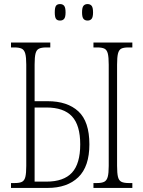

<svg xmlns="http://www.w3.org/2000/svg" viewBox="-20 -923 703 943"><path d="M410 -822Q397 -822 390 -830.5Q383 -839 383 -862Q383 -886 390 -894.5Q397 -903 410 -903Q423 -903 430 -894.5Q437 -886 437 -862Q437 -839 430 -830.5Q423 -822 410 -822ZM275 -822Q261 -822 255 -830.5Q249 -839 249 -862Q249 -886 255 -894.5Q261 -903 275 -903Q288 -903 295 -894.5Q302 -886 302 -862Q302 -839 295 -830.5Q288 -822 275 -822ZM34 0V-24H53Q76 -24 88 -30Q100 -36 104.5 -54Q109 -72 109 -108V-606Q109 -642 104 -660Q99 -678 86.5 -684Q74 -690 51 -690H34V-714H227V-690H207Q184 -690 171.5 -684Q159 -678 154.5 -660Q150 -642 150 -606V-426H214Q311 -426 365 -376Q419 -326 419 -214Q419 -105 364.5 -52.5Q310 0 214 0ZM150 -31H208Q293 -31 333.5 -75Q374 -119 374 -214Q374 -308 333.5 -351.5Q293 -395 208 -395H150ZM439 0V-24H457Q479 -24 491.5 -30Q504 -36 509 -54Q514 -72 514 -108V-605Q514 -642 509.5 -660Q505 -678 493 -684Q481 -690 458 -690H439V-714H630V-690H610Q587 -690 575.5 -684Q564 -678 559.5 -660Q555 -642 555 -605V-109Q555 -72 559.5 -54Q564 -36 576.5 -30Q589 -24 612 -24H630V0Z"/></svg>

Font: Noto Serif ExtraCondensed ExtraLight
Style: Regular
Weight: 200
Width: 2
Designer: Monotype Design Team
Foundry: Monotype Imaging Inc.
Version: Version 2.015